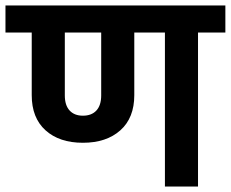

<svg xmlns="http://www.w3.org/2000/svg" viewBox="-40 -682 844 702"><path d="M784 -563H684V0H563V-563H451V-334Q451 -251 400 -205.5Q349 -160 263 -160Q177 -160 126.5 -205.5Q76 -251 76 -334V-563H-20V-662H784ZM330 -563H197V-333Q197 -297 214.5 -278Q232 -259 263 -259Q295 -259 312.5 -278Q330 -297 330 -333Z"/></svg>

Font: MartelSansBold
Style: Bold
Weight: 700
Designer: Dan Reynolds and Mathieu Réguer
Foundry: Dan Reynolds and Mathieu Réguer
Version: Version 1.002; ttfautohint (v1.1) -l 5 -r 5 -G 72 -x 0 -D la